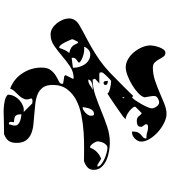

<svg xmlns="http://www.w3.org/2000/svg" viewBox="39 -886 922 1040"><g transform="rotate(90 500.0 -366.0)"><path d="M433 -443Q430 -441 419.5 -432Q409 -423 407 -420Q406 -418 408.5 -413.5Q411 -409 411 -407Q454 -407 496.5 -421.5Q539 -436 581 -453.5Q623 -471 666 -485.5Q709 -500 753 -500Q772 -500 797.5 -496Q823 -492 846 -482Q869 -472 884.5 -455Q900 -438 900 -413Q900 -391 886.5 -379Q873 -367 853 -360Q826 -360 784.5 -360.5Q743 -361 697 -358Q651 -355 605 -346Q559 -337 522.5 -318Q486 -299 463 -268Q440 -237 440 -190Q440 -157 453.5 -138Q467 -119 489 -109.5Q511 -100 539.5 -96.5Q568 -93 597 -91Q626 -89 654.5 -86Q683 -83 705 -73.5Q727 -64 740.5 -45.5Q754 -27 754 5Q754 33 743 48Q732 63 707 73L633 74Q622 74 603 75Q584 76 563 74.5Q542 73 523 68.5Q504 64 493 53V50Q493 34 501.5 17.5Q510 1 523.5 -11Q537 -23 553.5 -29.5Q570 -36 587 -33L540 -80H537Q535 -80 533.5 -80.5Q532 -81 531 -81Q527 -81 521 -80.5Q515 -80 513 -73Q522 -53 517 -38.5Q512 -24 501.5 -12Q491 0 478.5 12Q466 24 460 40Q407 20 376.5 -27Q346 -74 346 -130Q346 -162 359.5 -179.5Q373 -197 389.5 -207Q406 -217 420 -223.5Q434 -230 434 -240Q434 -244 433 -247Q431 -247 425.5 -248Q420 -249 413.5 -250Q407 -251 401.5 -252Q396 -253 393 -253Q392 -254 389.5 -256.5Q387 -259 387 -260L407 -300Q407 -301 406 -302Q405 -303 405 -304Q369 -304 340 -284.5Q311 -265 283.5 -241.5Q256 -218 228 -198.5Q200 -179 167 -179Q149 -179 133.5 -188.5Q118 -198 106 -213Q94 -228 87 -245.5Q80 -263 80 -280Q80 -297 89.5 -311Q99 -325 113 -333Q151 -355 184 -372Q217 -389 248 -407.5Q279 -426 309.5 -447.5Q340 -469 373 -500Q380 -507 398.5 -525Q417 -543 437 -563Q457 -583 475 -601Q493 -619 500 -627L507 -620Q513 -623 523 -637.5Q533 -652 543 -669.5Q553 -687 560 -703.5Q567 -720 567 -727Q567 -739 557 -753Q547 -767 534 -767Q524 -767 512 -759.5Q500 -752 500 -741V-733Q500 -732 501 -725Q502 -718 503.5 -710Q505 -702 506 -695Q507 -688 507 -687Q502 -670 483 -652.5Q464 -635 439 -620Q414 -605 388.5 -595.5Q363 -586 345 -586Q322 -586 300.5 -598.5Q279 -611 262.5 -631Q246 -651 236 -674.5Q226 -698 226 -721Q226 -727 228.5 -740.5Q231 -754 236 -767.5Q241 -781 248.5 -791Q256 -801 266 -801Q279 -801 286.5 -790.5Q294 -780 301 -767Q308 -754 318 -743.5Q328 -733 346 -733Q381 -733 415.5 -744.5Q450 -756 482 -770Q514 -784 543 -795.5Q572 -807 597 -807Q619 -807 645.5 -794Q672 -781 694.5 -761Q717 -741 732 -716.5Q747 -692 747 -670Q747 -652 731 -636Q715 -620 697 -620H693Q692 -642 697.5 -652.5Q703 -663 710.5 -669Q718 -675 724 -680.5Q730 -686 730 -698Q707 -698 696 -702.5Q685 -707 667 -707Q662 -707 657.5 -705Q653 -703 653 -697V-693Q654 -692 660 -683.5Q666 -675 667 -673V-670Q667 -655 658 -650.5Q649 -646 637 -646Q625 -646 620 -648.5Q615 -651 611.5 -654.5Q608 -658 604.5 -663Q601 -668 593 -673L560 -640Q555 -635 562.5 -625Q570 -615 582 -605.5Q594 -596 607.5 -590Q621 -584 627 -587L613 -573Q606 -568 588.5 -555.5Q571 -543 550.5 -529Q530 -515 512 -503Q494 -491 487 -487Q485 -491 476.5 -495Q468 -499 457.5 -501.5Q447 -504 436 -505.5Q425 -507 419 -507Q417 -507 409.5 -500Q402 -493 393.5 -484.5Q385 -476 378.5 -468Q372 -460 372 -457Q372 -453 372.5 -448Q373 -443 380 -443ZM507 -580V-567L513 -573ZM440 -473Q439 -469 433 -467Q433 -466 430 -466Q421 -466 419.5 -474.5Q418 -483 418 -489Q424 -489 432 -487Q440 -485 440 -477ZM873 -433 882 -432Q882 -443 870 -453Q858 -463 841.5 -470.5Q825 -478 807.5 -482.5Q790 -487 780 -487Q772 -487 765.5 -481Q759 -475 754.5 -466.5Q750 -458 748 -449Q746 -440 746 -433Q746 -429 749 -422.5Q752 -416 756.5 -409.5Q761 -403 766.5 -398Q772 -393 777 -393H780Q796 -436 840 -453ZM563 -353Q569 -353 577 -357.5Q585 -362 591.5 -368.5Q598 -375 602.5 -382.5Q607 -390 607 -396Q607 -401 606 -407.5Q605 -414 597 -414Q586 -414 579 -407Q572 -400 568.5 -390.5Q565 -381 563 -370.5Q561 -360 560 -353ZM457 -407Q451 -407 443.5 -406Q436 -405 428.5 -402Q421 -399 416 -394.5Q411 -390 411 -383Q429 -383 440 -391.5Q451 -400 467 -407ZM347 -303Q347 -318 342.5 -334Q338 -350 329 -363.5Q320 -377 306 -385.5Q292 -394 274 -394Q260 -394 248.5 -383.5Q237 -373 233 -360Q240 -362 253 -361Q266 -360 279.5 -356Q293 -352 304.5 -346Q316 -340 320 -333Q316 -328 311.5 -325Q307 -322 303 -319Q299 -316 296 -312Q293 -308 293 -300V-293L347 -300ZM193 -293Q196 -287 200.5 -276Q205 -265 211 -254Q217 -243 223.5 -234.5Q230 -226 237 -226Q239 -226 240 -227Q244 -240 250.5 -254.5Q257 -269 267 -280Q243 -286 233 -295Q223 -304 213 -327H207Q206 -327 201 -316.5Q196 -306 193 -300ZM660 13Q660 4 653.5 -2.5Q647 -9 637 -13Q627 -17 616.5 -19Q606 -21 599 -21Q599 5 609 12Q619 19 642 19Q642 21 641 26Q640 31 640 35.5Q640 40 642 43.5Q644 47 650 47H653L660 20Z"/></g></svg>

Font: Genkaimincho
Style: Regular
Weight: 800
Designer: Dr. Ken Lunde (project architect, glyph set definition & overall production); Masataka HATTORI \u670D \u90E8 \u6B63 \u8C
Foundry: Adobe Systems Incorporated
Version: Version 1.00